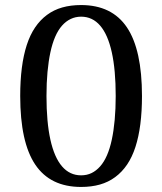

<svg xmlns="http://www.w3.org/2000/svg" viewBox="-20 -730 642 760"><path d="M301 10Q179 10 119.5 -78.5Q60 -167 60 -350Q60 -411 66.5 -461.5Q73 -512 86 -552Q99 -592 119 -621.5Q139 -651 166 -671Q193 -691 226.5 -700.5Q260 -710 301 -710Q423 -710 482.5 -621.5Q542 -533 542 -350Q542 -289 535.5 -238.5Q529 -188 516 -148Q503 -108 483 -78.5Q463 -49 436 -29Q409 -9 375.5 0.5Q342 10 301 10ZM301 -36Q324 -36 342.5 -45Q361 -54 376.5 -71.5Q392 -89 403.5 -115.5Q415 -142 422.5 -177Q430 -212 434 -255.5Q438 -299 438 -350Q438 -453 422.5 -523Q407 -593 376.5 -628.5Q346 -664 301 -664Q279 -664 260 -655Q241 -646 225.5 -628.5Q210 -611 198.5 -584.5Q187 -558 179.5 -523Q172 -488 168 -445Q164 -402 164 -350Q164 -247 179.5 -177Q195 -107 225.5 -71.5Q256 -36 301 -36Z"/></svg>

Font: Sutasoma
Style: Regular
Weight: 400
Designer: Izhar Fathurrohim, Akbar Rohmanto, Arusyal Khofiqoini
Foundry: Kiwari Kolektiv
Version: Version 1.102